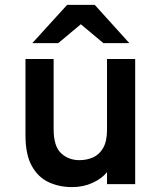

<svg xmlns="http://www.w3.org/2000/svg" viewBox="-20 -752 656 784"><path d="M274 12Q222 12 178.8 -8Q135.5 -28 109.8 -74.5Q84 -121 84 -200V-511H199V-225Q199 -154 229.8 -126Q260.5 -98 304 -98Q334 -98 359.8 -109.2Q385.5 -120.5 401.2 -147.8Q417 -175 417 -223V-511H532V0H417V-49Q396 -23 358.2 -5.5Q320.5 12 274 12ZM112 -576 254 -732H367L508 -576H402L310 -653L218 -576Z"/></svg>

Font: Overpass Mono Light
Style: Regular
Weight: 300
Monospace: yes
Designer: Delve Withrington, Dave Bailey
Foundry: Delve Fonts LLC
Version: Version 4.000